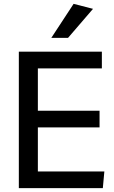

<svg xmlns="http://www.w3.org/2000/svg" viewBox="-20 -979 592 999"><path d="M510 -623H177V-403H498V-316H177V-87H523L515 0H78V-710H510ZM247 -782 363 -959 464 -933 334 -782Z"/></svg>

Font: Livvic Medium
Style: Regular
Weight: 500
Designer: Jacques Le Bailly, Baron von Fonthausen
Version: Version 1.001; ttfautohint (v1.8.2)